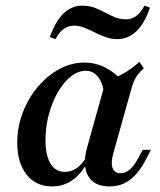

<svg xmlns="http://www.w3.org/2000/svg" viewBox="-20 -649 567 680"><path d="M164.5 11.3Q107.3 11.3 74.2 -30.6Q41.1 -72.6 41.1 -143.5Q41.1 -199.2 60.5 -250Q79.8 -300.8 113.3 -340.7Q146.8 -380.6 189.5 -404Q232.3 -427.4 279 -427.4Q317.7 -427.4 352.4 -410.1Q387.1 -392.7 415.3 -360.5L348.4 -316.1Q344.4 -355.6 327 -377Q309.7 -398.4 283.9 -398.4Q256.5 -398.4 230.6 -377.8Q204.8 -357.3 184.7 -322.2Q164.5 -287.1 152.8 -243.1Q141.1 -199.2 141.1 -152.4Q141.1 -98.4 158.9 -69.4Q176.6 -40.3 209.7 -40.3Q233.1 -40.3 253.2 -54.8Q273.4 -69.4 289.5 -98.4L293.5 -82.3Q271.8 -37.1 239.1 -12.9Q206.5 11.3 164.5 11.3ZM367.7 11.3Q313.7 11.3 292.3 -25.8Q271 -62.9 288.7 -127.4L354 -361.3Q388.7 -372.6 418.5 -389.5Q448.4 -406.5 473.4 -429.8L489.5 -407.3Q477.4 -396.8 469 -385.9Q460.5 -375 454.4 -361.3Q448.4 -347.6 443.5 -328.2L381.5 -106.5Q371.8 -72.6 378.6 -54Q385.5 -35.5 407.3 -35.5Q420.2 -35.5 431.5 -42.7Q442.7 -50 452.4 -62.1Q462.1 -74.2 470.2 -90.3L485.5 -118.5H514.5L494.4 -79.8Q480.6 -53.2 462.1 -32.3Q443.5 -11.3 420.6 0Q397.6 11.3 367.7 11.3ZM176.6 -510.5 156.5 -517.7Q177.4 -575.8 206 -602.4Q234.7 -629 271 -629Q301.6 -629 327 -616.9Q352.4 -604.8 376.2 -592.7Q400 -580.6 425.8 -580.6Q446.8 -580.6 462.5 -592.3Q478.2 -604 491.9 -629L511.3 -621.8Q491.1 -564.5 462.1 -537.5Q433.1 -510.5 396 -510.5Q373.4 -510.5 353.6 -517.7Q333.9 -525 315.3 -534.3Q296.8 -543.5 279 -550.8Q261.3 -558.1 242.7 -558.1Q222.6 -558.1 206 -546.8Q189.5 -535.5 176.6 -510.5Z"/></svg>

Font: Playfair 5pt SemiExpanded Light SemiBold
Style: Italic
Weight: 600
Italic angle: -15.6°
Version: Version 2.001;gftools[0.9.30]